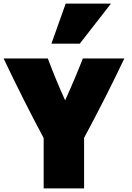

<svg xmlns="http://www.w3.org/2000/svg" viewBox="-49 -1029 730 1064"><path d="M640 -705Q540 -494 417 -265V15H193V-264Q81 -473 -29 -705H216Q263 -580 312 -473Q373 -608 410 -705ZM393 -787H236L315 -1009H566Z"/></svg>

Font: Repo
Style: ExtraBlack
Weight: 1000
Designer: Stefan Peev
Foundry: Context Ltd
Version: Version 001.000